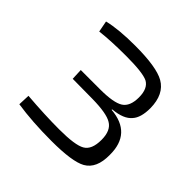

<svg xmlns="http://www.w3.org/2000/svg" viewBox="-133 -621 758 758"><g transform="rotate(45 246.0 -242.0)"><path d="M66 -478Q123 -492 215 -492Q334 -492 380 -466Q431 -437 432 -360Q432 -307 410 -283Q387 -255 329 -250L328 -247Q450 -237 449 -116Q450 -41 404 -15Q363 8 247 8Q139 8 55 -5L57 -54Q157 -46 236 -46Q325 -46 354 -63Q384 -80 384 -135Q384 -187 353 -205Q324 -223 243 -224L133 -225L131 -272H239Q314 -272 342 -290Q370 -308 370 -358Q370 -408 340 -424Q311 -438 219 -438Q132 -438 75 -431Z"/></g></svg>

Font: Taylor Sans Light
Style: Regular
Weight: 300
Italic angle: -8°
Designer: Natanael Gama
Version: Version 1.001 September 8, 2015